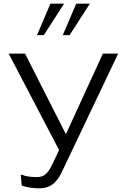

<svg xmlns="http://www.w3.org/2000/svg" viewBox="-20 -1013 689 1043"><path d="M116 -722H27L301 -198L268 -128C240 -68 219 -51 180 -51C152 -51 118 -54 100 -64L93 -62L98 -5C124 4 155 10 193 10C250 10 286 -16 316 -79L622 -722H539L338 -284ZM328 -993H254L181 -822H218ZM468 -993H394L321 -822H358Z"/></svg>

Font: Perun Light
Style: Regular
Weight: 300
Foundry: Copyright (c) Stefan Peev, Context Ltd, 2016
Version: Version 1.089